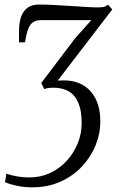

<svg xmlns="http://www.w3.org/2000/svg" viewBox="-20 -574 527 844"><path d="M122 249.5Q87.5 249.5 56.2 243Q25 236.5 2 227L8 189.5Q33 198 58.5 202Q84 206 109 206Q158.5 206 200.2 186.5Q242 167 273 133.2Q304 99.5 321.5 56.5Q339 13.5 339 -33.5Q339 -88 324.2 -122.2Q309.5 -156.5 282 -172.5Q254.5 -188.5 215 -188.5Q204.5 -188.5 195 -187.5Q185.5 -186.5 174 -182.5L161.5 -209.5L310.5 -406L381.5 -485.5Q356.5 -485.5 327 -485.5Q297.5 -485.5 267.2 -485.5Q237 -485.5 209.2 -485.5Q181.5 -485.5 159 -485.5Q140 -485.5 126.5 -477.2Q113 -469 104.5 -448Q96 -427 90 -388H63.5Q63.5 -400.5 63.5 -417.2Q63.5 -434 64 -451Q65.5 -483 75.2 -506.2Q85 -529.5 103.8 -541.8Q122.5 -554 151 -554Q179 -554 214.5 -552.2Q250 -550.5 286.8 -548Q323.5 -545.5 356 -543.5Q388.5 -541.5 410.5 -541.5Q427 -541.5 436 -543.5Q445 -545.5 454.5 -553.5L473.5 -532.5L234 -220Q241 -220 247 -220.2Q253 -220.5 261.5 -220.5Q310.5 -220.5 346.2 -199Q382 -177.5 401.5 -137.2Q421 -97 421 -40.5Q421 13.5 399.8 65.5Q378.5 117.5 339.2 159Q300 200.5 244.8 225Q189.5 249.5 122 249.5Z"/></svg>

Font: Merriweather 48pt Light
Style: Italic
Weight: 300
Italic angle: -7.8°
Version: Version 2.101